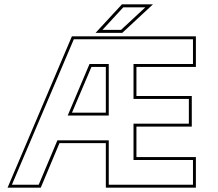

<svg xmlns="http://www.w3.org/2000/svg" viewBox="-20 -868 1007 888"><path d="M15 0 312.5 -700H886V-558.5H611V-424H867V-282.5H611V-141.5H886V0H469.5V-206H255L168.5 0ZM35 -13.5H159L245.5 -219H483V-13.5H872.5V-128H597.5V-296H853.5V-410.5H597.5V-572H872.5V-686.5H321.5ZM293 -333.5 394 -572H483V-333.5ZM313 -347H469.5V-558.5H403ZM422 -716 544 -848H687.5L545.5 -716ZM454 -730H540L652 -834H550Z"/></svg>

Font: Tourney Thin
Style: Regular
Weight: 100
Designer: Tyler Finck
Foundry: Etcetera Type Co
Version: Version 1.015